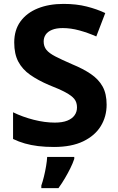

<svg xmlns="http://www.w3.org/2000/svg" viewBox="-20 -744 606 985"><path d="M527 -207Q527 -146 497 -97Q467 -48 407 -19Q347 10 257 10Q212 10 175.5 5.5Q139 1 107.5 -8Q76 -17 47 -31V-168Q96 -144 153 -129.5Q210 -115 261 -115Q300 -115 325 -125Q350 -135 362.5 -152.5Q375 -170 375 -193Q375 -219 361.5 -236Q348 -253 316.5 -270Q285 -287 231 -308Q175 -332 135 -360Q95 -388 74 -427.5Q53 -467 53 -526Q53 -590 85 -634Q117 -678 174 -701Q231 -724 306 -724Q372 -724 425 -710.5Q478 -697 520 -677L474 -557Q431 -576 387 -588Q343 -600 302 -600Q269 -600 247 -591Q225 -582 214.5 -566.5Q204 -551 204 -531Q204 -506 218 -488.5Q232 -471 264 -454.5Q296 -438 351 -414Q407 -391 446.5 -364Q486 -337 506.5 -300Q527 -263 527 -207ZM361 71Q353 95 340.5 120Q328 145 313 170.5Q298 196 280 221H192V208Q199 188 205.5 161.5Q212 135 216.5 108Q221 81 222 61H361Z"/></svg>

Font: Noto Sans Syriac Eastern
Style: Bold
Weight: 700
Designer: Patrick Giasson and the Monotype Design Team
Foundry: Monotype Imaging Inc.
Version: Version 3.001